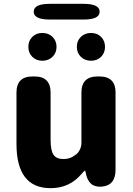

<svg xmlns="http://www.w3.org/2000/svg" viewBox="-20 -968 694 1002"><path d="M244 14Q66 14 66 -217V-485Q66 -569 150 -569H160Q244 -569 244 -485V-239Q244 -182 259.5 -160Q275 -138 310 -138Q340 -138 361 -151Q382 -164 389 -174Q405 -196 405 -223V-485Q405 -569 489 -569H499Q583 -569 583 -485V-82Q583 0 511 6Q440 12 427 -69Q425 -78 423 -78Q421 -78 407 -62Q344 14 244 14ZM201 -651Q169 -651 148.5 -671.5Q128 -692 128 -723.5Q128 -755 148.5 -775.5Q169 -796 201 -796Q233 -796 254 -775.5Q275 -755 275 -723.5Q275 -692 254 -671.5Q233 -651 201 -651ZM455 -651Q423 -651 402 -671.5Q381 -692 381 -723.5Q381 -755 402 -775.5Q423 -796 455 -796Q487 -796 507.5 -775.5Q528 -755 528 -723.5Q528 -692 507.5 -671.5Q487 -651 455 -651ZM240 -866Q156 -866 156 -907Q156 -948 240 -948H416Q500 -948 500 -907Q500 -866 416 -866Z"/></svg>

Font: Resource Han Rounded KR Heavy
Style: Regular
Weight: 900
Designer: Cyano Hao (round all glyphs); Ryoko NISHIZUKA 西塚涼子 (kana, bopomofo & ideographs); Paul D. Hunt (Latin, Greek & Cyrillic)
Foundry: Cyano Hao
Version: 0.990